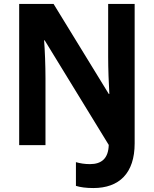

<svg xmlns="http://www.w3.org/2000/svg" viewBox="-20 -734 778 971"><path d="M452 217C583 217 661 142 661 -9V-714H527V-447C527 -387 530 -308 533 -259H530L251 -714H77V0H210V-339C210 -401 207 -480 203 -530H206L530 -1C528 67 494 96 435 96C408 96 384 92 364 86V206C386 213 416 217 452 217Z"/></svg>

Font: Noto Sans Khmer SemiCondensed
Style: Bold
Weight: 700
Width: 4
Designer: Danh Hong and the Monotype Design Team
Foundry: Monotype Imaging Inc.
Version: Version 2.004